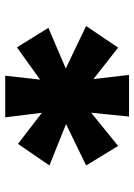

<svg xmlns="http://www.w3.org/2000/svg" viewBox="91 -893 516 738"><g transform="rotate(90 349.0 -524.0)"><path d="M271 -286 290 -455 314 -440 162 -331 87 -452 293 -540 270 -506 80 -597 163 -720 334 -586 290 -572 268 -762H428L409 -573L382 -591L541 -720L616 -597L422 -503L419 -535L616 -456L533 -335L389 -446L410 -455L431 -286Z"/></g></svg>

Font: Lexend Tera Black
Style: Regular
Weight: 900
Version: Version 1.007